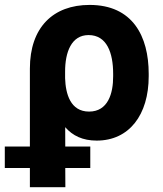

<svg xmlns="http://www.w3.org/2000/svg" viewBox="-65 -573 677 796"><path d="M58.9 -288.4V34.4H-45.1V123.6H58.9V203.1H206L205.6 123.6H309.3V34.4H205.6L205.3 -45.8C236.2 -10.3 277.7 9.9 335.9 9.9C470.5 9.9 551.5 -96.6 551.5 -257.1V-267C551.5 -422.6 485.1 -552.6 306.5 -552.6C155.2 -552.6 58.9 -459.5 58.9 -288.4ZM204.9 -248.6V-274.5C204.5 -357.2 231.2 -427.6 302.2 -427.6C378.2 -427.6 404.1 -353.7 404.1 -267V-257.1C404.5 -185.4 382.5 -110.4 304.3 -110.4C226.9 -110.4 207 -183.9 204.9 -248.6Z"/></svg>

Font: Margiela Sans
Style: Bold
Weight: 700
Designer: Stefan Endress, Andreas Faust
Version: Version 1.100;FEAKit 1.0